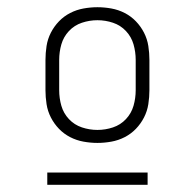

<svg xmlns="http://www.w3.org/2000/svg" viewBox="-20 -713 540 532"><path d="M250 -317Q231 -317 211.5 -320.5Q192 -324 174.5 -333Q157 -342 143.5 -356Q130 -370 121 -387.5Q112 -405 109 -424.5Q106 -444 106 -463V-547Q106 -566 109 -585.5Q112 -605 121 -622.5Q130 -640 143.5 -654Q157 -668 174.5 -677Q192 -686 211.5 -689.5Q231 -693 250 -693Q269 -693 288.5 -689.5Q308 -686 325.5 -677Q343 -668 356.5 -654Q370 -640 379 -622.5Q388 -605 391 -585.5Q394 -566 394 -547V-463Q394 -444 391 -424.5Q388 -405 379 -387.5Q370 -370 356.5 -356Q343 -342 325.5 -333Q308 -324 288.5 -320.5Q269 -317 250 -317ZM250 -353Q272 -353 293 -360Q314 -367 329 -383Q344 -399 350 -420Q356 -441 356 -463V-547Q356 -569 350 -590Q344 -611 329 -627Q314 -643 293 -650Q272 -657 250 -657Q228 -657 207 -650Q186 -643 171 -627Q156 -611 150 -590Q144 -569 144 -547V-463Q144 -441 150 -420Q156 -399 171 -383Q186 -367 207 -360Q228 -353 250 -353ZM111 -201V-235H389V-201Z"/></svg>

Font: Iosevka Term Curly Extralight
Style: Regular
Weight: 200
Designer: Belleve Invis
Foundry: Belleve Invis
Version: Version 32.3.0